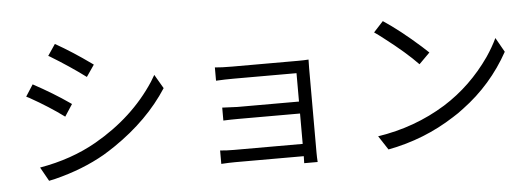

<svg xmlns="http://www.w3.org/2000/svg" viewBox="-52 -919 3104 1125"><g transform="rotate(-5 1500.0 -356.5)"><path d="M300.8 -767.6Q402.3 -710 506.8 -634.8Q512.7 -629.9 517.6 -627L470.7 -558.6Q377.9 -627.9 263.7 -697.3Q258.8 -699.2 255.9 -701.2ZM151.4 -53.7Q338.9 -85.9 486.3 -169.9Q711.9 -298.8 841.8 -497.1Q854.5 -516.6 865.2 -536.1L913.1 -454.1Q797.9 -275.4 596.7 -138.7Q563.5 -116.2 529.3 -95.7Q398.4 -20.5 233.4 20.5Q213.9 25.4 197.3 28.3ZM150.4 -543Q269.5 -478.5 360.4 -415Q366.2 -411.1 370.1 -408.2L324.2 -337.9Q237.3 -402.3 124 -465.8Q114.3 -470.7 106.4 -474.6Z M1774.4 55.7H1695.3Q1696.3 45.9 1696.3 14.6H1293Q1257.8 14.6 1210.9 17.6V-61.5Q1243.2 -57.6 1293 -57.6H1696.3V-236.3H1335Q1284.2 -236.3 1245.1 -234.4V-310.5Q1320.3 -306.6 1334 -306.6H1696.3V-473.6H1325.2Q1276.4 -473.6 1222.7 -470.7V-548.8Q1259.8 -544.9 1325.2 -544.9H1711.9Q1748 -544.9 1773.4 -546.9Q1772.5 -535.2 1772.5 -496.1V2Q1772.5 28.3 1774.4 55.7Z M2226.6 -733.4Q2324.2 -668.9 2442.4 -563.5Q2466.8 -542 2482.4 -526.4L2418.9 -462.9Q2347.7 -537.1 2226.6 -629.9Q2194.3 -655.3 2169.9 -671.9ZM2140.6 -63.5Q2359.4 -96.7 2541 -209Q2701.2 -309.6 2813.5 -470.7Q2850.6 -525.4 2875 -577.1L2922.9 -492.2Q2820.3 -306.6 2650.4 -180.7Q2619.1 -156.2 2586.9 -136.7Q2408.2 -21.5 2194.3 18.6Z"/></g></svg>

Font: Taipei Sans TC Beta
Style: Regular
Weight: 400
Designer: JT Foundry
Foundry: JT Foundry
Version: Version 1.000